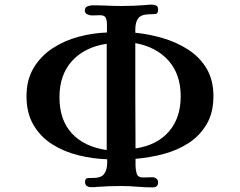

<svg xmlns="http://www.w3.org/2000/svg" viewBox="-20 -788 1040 833"><path d="M443 -598Q348 -584 293 -524Q238 -464 238 -366Q238 -267 292 -209Q346 -151 443 -137ZM764 -370Q764 -465 711.5 -524.5Q659 -584 567 -601Q567 -487 567 -372.5Q567 -258 568 -144Q661 -158 712.5 -217Q764 -276 764 -370ZM906 -371Q906 -299 876.5 -249Q847 -199 798.5 -167.5Q750 -136 690 -120Q630 -104 568 -99V-70Q568 -52 573 -35Q578 -18 601 -18Q609 -18 622 -18.5Q635 -19 643 -19Q651 -19 658.5 -13Q666 -7 666 3Q666 25 642 25Q608 25 574 22Q540 19 505 19Q478 19 451 20Q424 21 397 23Q394 24 386.5 24Q379 24 375 24Q365 24 357 19Q349 14 349 2Q349 -15 361.5 -15.5Q374 -16 385 -16Q419 -16 432 -33.5Q445 -51 445 -82V-97Q382 -99 319.5 -114.5Q257 -130 206.5 -162Q156 -194 125.5 -245.5Q95 -297 95 -371Q95 -442 126 -493.5Q157 -545 208 -578.5Q259 -612 321 -628.5Q383 -645 444 -647V-682Q444 -699 439 -710.5Q434 -722 414 -722Q405 -722 396 -721.5Q387 -721 378 -721Q369 -721 358.5 -726Q348 -731 348 -742Q348 -756 359.5 -760.5Q371 -765 382 -765Q414 -765 445 -763.5Q476 -762 507 -762Q533 -762 559.5 -763Q586 -764 611 -766Q618 -767 624 -767.5Q630 -768 636 -768Q647 -768 656.5 -764.5Q666 -761 666 -747Q666 -728 653.5 -727Q641 -726 628 -726Q594 -726 580.5 -709.5Q567 -693 567 -660V-646Q627 -640 686.5 -622.5Q746 -605 796 -573Q846 -541 876 -491Q906 -441 906 -371Z"/></svg>

Font: Kaisei Tokumin ExtraBold
Style: Regular
Weight: 800
Designer: Font-Kai, 金井和夫
Foundry: KAZUO KANAI
Version: Version 5.003